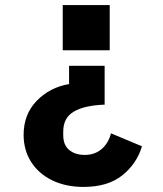

<svg xmlns="http://www.w3.org/2000/svg" viewBox="-20 -542 640 756"><path d="M73 -11Q73 -92 124.5 -145Q176 -198 252 -211V-283H392V-130Q312 -127 270.5 -102.5Q229 -78 229 -24V-10Q229 29 252.5 48.5Q276 68 314 68Q353 68 380 45Q407 22 417 -17L539 34Q519 102 462 148Q405 194 309 194Q239 194 185.5 168Q132 142 102.5 95.5Q73 49 73 -11ZM412 -522V-344H227V-522Z"/></svg>

Font: iA Writer Duo V
Style: Regular
Weight: 400
Designer: Mike Abbink, Paul van der Laan, Pieter van Rosmalen, Oliver Reichenstein
Foundry: Information Architects Inc.
Version: Version 2.000